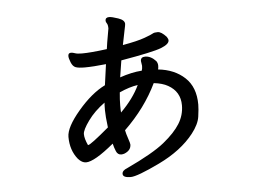

<svg xmlns="http://www.w3.org/2000/svg" viewBox="-49 -642 1098 799"><g transform="rotate(-5 500.0 -242.5)"><path d="M301 -55Q311 -55 389 -121Q383 -169 383 -193Q383 -217 384 -225Q341 -194 314 -156.5Q287 -119 287 -102Q287 -83 300 -55ZM449 -178Q503 -232 528 -286Q493 -281 451 -262Q448 -232 448 -208Q448 -183 449 -178ZM466 93Q433 93 433 77Q433 63 454 55Q565 3 612.5 -35.5Q660 -74 682 -109.5Q704 -145 704 -186Q704 -243 654 -271Q631 -284 595 -288Q547 -188 459 -103Q462 -88 469 -67.5Q476 -47 476 -42Q476 -17 447 -6Q440 -4 435 -4Q420 -4 413.5 -19.5Q407 -35 403 -52Q321 16 286 16Q269 16 253 -2Q222 -40 222 -96Q222 -136 278.5 -202.5Q335 -269 392 -297L404 -384Q349 -378 315 -378Q289 -378 277 -382.5Q265 -387 258 -404.5Q251 -422 251 -431Q251 -444 263 -444Q270 -444 279.5 -440.5Q289 -437 308 -437Q345 -437 413 -446Q417 -476 421.5 -499.5Q426 -523 427 -531Q427 -546 422.5 -552.5Q418 -559 418 -564Q418 -578 434 -578Q445 -578 471.5 -569Q498 -560 498 -544Q498 -539 493.5 -519Q489 -499 481 -457Q543 -468 573 -479Q603 -490 609 -494Q615 -498 630 -498Q645 -498 666 -475Q672 -466 672 -460Q672 -444 637.5 -430.5Q603 -417 469 -394L458 -324Q507 -341 550 -344Q553 -352 553 -364L550 -384Q550 -401 569 -401Q593 -401 614 -378Q620 -369 620 -359Q620 -349 618 -343Q686 -336 729 -296Q772 -256 772 -183Q772 -165 767.5 -133Q763 -101 734 -64Q682 2 587.5 47.5Q493 93 466 93Z"/></g></svg>

Font: ToneOZ-Pinyin-WenKai-Medium
Style: Medium
Weight: 700
Designer: Fontworks Inc.
Foundry: ToneOZ
Version: Version 0.240331